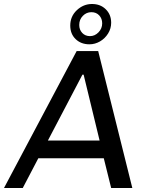

<svg xmlns="http://www.w3.org/2000/svg" viewBox="-56 -942 726 962"><path d="M607 0H501L464 -149H136L58 0H-36L328 -686H436ZM357 -568 184 -238H443L363 -568ZM296 -814Q296 -860 329 -891Q362 -922 405 -922Q447 -922 474 -895.5Q501 -869 501 -828Q501 -799 485.5 -774Q470 -749 445 -734.5Q420 -720 392 -720Q350 -720 323 -746Q296 -772 296 -814ZM456 -825Q456 -849 441 -865Q426 -881 402 -881Q377 -881 359 -862.5Q341 -844 341 -817Q341 -793 356 -777Q371 -761 395 -761Q419 -761 437.5 -780Q456 -799 456 -825Z"/></svg>

Font: Chivo
Style: Italic
Weight: 400
Italic angle: -8.05°
Designer: Hector Gatti
Foundry: Omnibus-Type
Version: Version 1.007